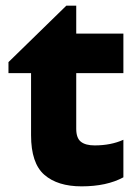

<svg xmlns="http://www.w3.org/2000/svg" viewBox="-20 -649 482 680"><path d="M417 -21Q358 11 269 11Q184 11 137 -30Q90 -71 90 -170V-390H10V-429L215 -629H250V-530H417V-390H250V-193Q250 -160 266.5 -147Q283 -134 315 -134Q373 -134 417 -154Z"/></svg>

Font: Roundo
Style: Bold
Weight: 700
Designer: Namrata Goyal (Gurmukhi), Shiva Nallaperumal (Latin)
Foundry: Indian Type Foundry
Version: Version 1.000;PS 1.0;hotconv 1.0.88;makeotf.lib2.5.647800